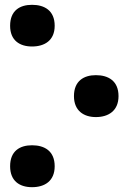

<svg xmlns="http://www.w3.org/2000/svg" viewBox="-20 -755 540 797"><path d="M113 -562C165 -562 207 -587 207 -648C207 -711 165 -735 113 -735C62 -735 22 -711 22 -648C22 -587 62 -562 113 -562ZM378 -269C430 -269 472 -295 472 -356C472 -419 430 -443 378 -443C328 -443 287 -419 287 -356C287 -295 328 -269 378 -269ZM113 22C165 22 207 -3 207 -65C207 -128 165 -152 113 -152C62 -152 22 -128 22 -65C22 -3 62 22 113 22Z"/></svg>

Font: Noto Sans Mono ExtraCondensed ExtraBold
Style: Regular
Weight: 800
Width: 2
Designer: Monotype Design Team
Foundry: Monotype Imaging Inc.
Version: Version 2.014